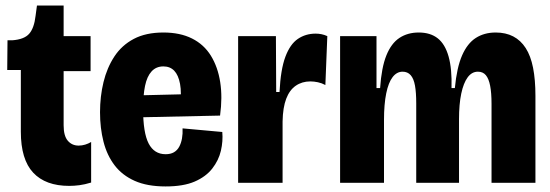

<svg xmlns="http://www.w3.org/2000/svg" viewBox="-20 -658 1979 691"><path d="M229 11Q144 11 99.5 -36.5Q55 -84 55 -184V-406H6L7 -513H24Q67 -516 85 -536.5Q103 -557 108 -601L113 -638H209V-528H306V-402H209V-207Q209 -169 224 -151.5Q239 -134 263 -134Q275 -134 286.5 -137.5Q298 -141 308 -147V-1Q285 6 266 8.5Q247 11 229 11Z M576 13Q510 13 465 -7Q420 -27 392.5 -63Q365 -99 352.5 -148Q340 -197 340 -254Q340 -311 352.5 -362.5Q365 -414 391.5 -454.5Q418 -495 461.5 -518Q505 -541 568 -541Q628 -541 671 -519.5Q714 -498 739 -457.5Q764 -417 772.5 -362.5Q781 -308 772 -242L445 -235V-314L651 -319L628 -273Q634 -324 628 -356Q622 -388 607 -403.5Q592 -419 568 -419Q542 -419 525.5 -401Q509 -383 502 -349Q495 -315 495 -266Q495 -180 515 -141.5Q535 -103 576 -103Q594 -103 606 -110Q618 -117 625 -130Q632 -143 635 -160Q638 -177 637 -196L780 -183Q783 -150 775 -115.5Q767 -81 744 -51.5Q721 -22 680.5 -4.5Q640 13 576 13Z M837 0V-284V-528H973L974 -327H986Q990 -408 1007 -453.5Q1024 -499 1052 -518Q1080 -537 1116 -537Q1126 -537 1136.5 -535Q1147 -533 1158 -528L1151 -352Q1138 -359 1124 -362Q1110 -365 1097 -365Q1067 -365 1044.5 -349.5Q1022 -334 1010 -302.5Q998 -271 997 -221V0Z M1204 0V-311V-528H1335V-341H1348Q1353 -415 1370.5 -458.5Q1388 -502 1417.5 -521.5Q1447 -541 1487 -541Q1529 -541 1555.5 -520Q1582 -499 1594.5 -454.5Q1607 -410 1605 -341H1617Q1624 -415 1643 -458.5Q1662 -502 1692.5 -521.5Q1723 -541 1764 -541Q1800 -541 1827 -527Q1854 -513 1872 -485Q1890 -457 1898.5 -414Q1907 -371 1907 -313V0H1749V-284Q1749 -324 1744 -349.5Q1739 -375 1728.5 -387.5Q1718 -400 1700 -400Q1678 -400 1663 -379.5Q1648 -359 1640 -321Q1632 -283 1632 -229V0H1478V-286Q1478 -325 1473.5 -350Q1469 -375 1458 -387.5Q1447 -400 1429 -400Q1408 -400 1393 -380.5Q1378 -361 1370 -322Q1362 -283 1362 -226V0Z"/></svg>

Font: Bricolage Grotesque 72pt SemiCondensed ExtraBold
Style: Regular
Weight: 800
Width: 4
Designer: Mathieu Triay
Foundry: Atelier Triay
Version: Version 1.001;gftools[0.9.33.dev8+g029e19f]